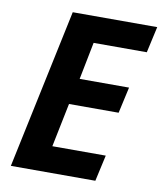

<svg xmlns="http://www.w3.org/2000/svg" viewBox="-81 -780 716 846"><g transform="rotate(10 277.0 -357.0)"><path d="M176 -714H554L528 -597H290L257 -430H478L452 -313H230L190 -117H429L403 0H25Z"/></g></svg>

Font: Noto Sans Display
Style: Bold Italic
Weight: 700
Italic angle: -12°
Designer: Monotype Design team
Foundry: Monotype Imaging Inc.
Version: Version 1.000